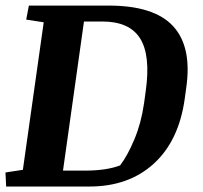

<svg xmlns="http://www.w3.org/2000/svg" viewBox="-20 -681 742 701"><path d="M289.6 -58.1Q368.7 -58.1 418.5 -77.1Q446.3 -113.8 470.9 -172.9Q495.6 -231.9 505.9 -303.7L512.2 -349.6Q530.3 -479 491.5 -540.8Q452.6 -602.5 353.5 -602.5H286.6L210 -58.1ZM376.5 -660.6Q542.5 -660.6 611.8 -585.7Q681.2 -510.7 660.2 -362.3L654.3 -319.3Q632.8 -166.5 541.3 -83.3Q449.7 0 306.6 0H2.4L0 -51.3L63.5 -61L139.6 -599.6L75.7 -609.4L85.4 -660.6Z"/></svg>

Font: NoticiaText-BoldItalic
Style: Bold Italic
Weight: 700
Italic angle: -8°
Designer: JM Sole
Foundry: JM Sole
Version: Version 1.003